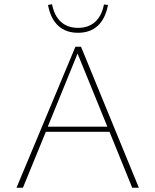

<svg xmlns="http://www.w3.org/2000/svg" viewBox="-20 -876 725 896"><path d="M204 -853 223 -856Q233 -803 264 -774.5Q295 -746 344 -746Q393 -746 424 -774Q455 -802 465 -855L484 -853Q472 -789 436.5 -756Q401 -723 344 -723Q287 -723 251.5 -756Q216 -789 204 -853ZM491 -261H194L87 0H57L332 -658H358L628 0H597ZM481 -285 342 -626 203 -285Z"/></svg>

Font: Ysabeau SC Extralight
Style: Regular
Weight: 200
Designer: Christian Thalmann (Catharsis Fonts)
Version: Version 0.003